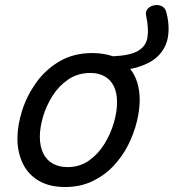

<svg xmlns="http://www.w3.org/2000/svg" viewBox="-20 -732 697 771"><path d="M241 19Q179 19 136 -6Q93 -31 71.5 -75.5Q50 -120 50 -176Q50 -229 69 -288.5Q88 -348 125.5 -400.5Q163 -453 219.5 -486Q276 -519 351 -519Q374 -519 395 -515.5Q416 -512 434 -506Q502 -509 534 -527.5Q566 -546 572 -581Q578 -616 567 -668Q563 -685 572.5 -696Q582 -707 598 -710.5Q614 -714 628 -708Q642 -702 647 -686Q662 -632 654.5 -584.5Q647 -537 611 -503.5Q575 -470 503 -455Q522 -431 531.5 -399.5Q541 -368 541 -331Q541 -291 529.5 -243.5Q518 -196 494.5 -149.5Q471 -103 435 -65Q399 -27 350.5 -4Q302 19 241 19ZM251 -61Q300 -61 337 -87Q374 -113 399 -153.5Q424 -194 437 -238.5Q450 -283 450 -321Q450 -360 437 -386Q424 -412 400 -425.5Q376 -439 343 -439Q293 -439 255 -413.5Q217 -388 191.5 -348Q166 -308 153 -264Q140 -220 140 -183Q140 -144 153.5 -116.5Q167 -89 192 -75Q217 -61 251 -61Z"/></svg>

Font: Playwrite DK Loopet
Style: Regular
Weight: 400
Designer: Veronika Burian, José Scaglione
Foundry: TypeTogether
Version: Version 1.002